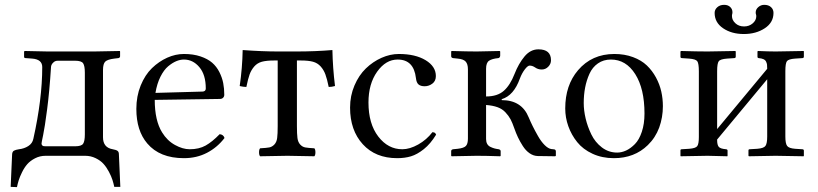

<svg xmlns="http://www.w3.org/2000/svg" viewBox="-20 -641 3364 790"><path d="M23.9 127.9 29.8 -4.9Q30.3 -17.1 37.4 -21Q44.4 -24.9 58.1 -26.9Q79.6 -29.3 96.4 -40Q113.3 -50.8 117.2 -69.8Q153.8 -233.4 153.8 -365.2Q153.8 -396.5 112.8 -399.9L85.9 -401.9Q79.1 -401.9 79.1 -407.2V-429.2L82 -431.2Q159.7 -429.2 176.8 -429.2H367.2L473.1 -431.2L474.1 -429.2V-409.2Q474.1 -406.2 471.7 -404.1Q469.2 -401.9 466.8 -401.9L450.2 -399.9Q422.4 -396.5 413.1 -387.5Q403.8 -378.4 403.8 -353V-76.2Q403.8 -33.7 443.8 -26.9Q458 -24.4 463.6 -20.3Q469.2 -16.1 469.2 -5.9L475.1 127.9H450.2Q447.3 113.8 442.6 99.1Q438 84.5 428.2 65.9Q418.5 47.4 406 33.4Q393.6 19.5 373.5 9.8Q353.5 0 330.1 0H168Q144 0 124.3 10.3Q104.5 20.5 92.3 34.4Q80.1 48.3 70.6 67.9Q61 87.4 56.9 101.1Q52.7 114.7 49.8 128.9ZM150.9 -50.8Q150.9 -45.4 153.8 -42.7Q156.7 -40 160.2 -39.6Q163.6 -39.1 169.9 -39.1H289.1Q314.9 -39.1 322 -49.6Q329.1 -60.1 329.1 -87.9V-341.8Q329.1 -370.1 322 -380.6Q314.9 -391.1 289.1 -391.1H217.8Q207.5 -391.1 200.7 -385Q193.8 -378.9 191.9 -373.8Q189.9 -368.7 189.9 -365.2Q183.6 -264.6 173.8 -190.4Q164.1 -116.2 157.5 -85.2Q150.9 -54.2 150.9 -50.8Z M619.6 -258.8 813 -264.2Q826.7 -264.6 826.7 -276.9Q826.7 -333.5 800.3 -364.7Q773.9 -396 736.8 -396Q721.7 -396 705.6 -389.4Q689.5 -382.8 671.9 -368.2Q654.3 -353.5 640.1 -325.2Q626 -296.9 619.6 -258.8ZM883.8 -88.9Q899.4 -87.4 903.8 -73.2Q874 -34.2 831.5 -12.2Q789.1 9.8 736.8 9.8Q637.2 9.8 585.9 -50.8Q541 -103.5 541 -192.9Q541 -245.1 558.8 -289.1Q576.7 -333 605.2 -360.6Q633.8 -388.2 668 -403.6Q702.1 -418.9 736.8 -418.9Q775.4 -418.9 804.9 -408.9Q834.5 -398.9 852.8 -383.1Q871.1 -367.2 882.6 -344.5Q894 -321.8 898.4 -299.3Q902.8 -276.9 902.8 -251Q902.8 -243.7 897.9 -238.8Q893.1 -233.9 884.8 -233.9L616.7 -230Q616.7 -145 647 -96.2Q668 -62 700.2 -44.4Q731.9 -26.9 760.7 -26.9Q798.8 -26.9 826.2 -42.2Q853.5 -57.6 883.8 -88.9Z M1122.6 -122.1V-392.1H1107.4Q1076.7 -392.1 1057.6 -387Q1038.6 -381.8 1026.1 -367.4Q1013.7 -353 1007.1 -335Q1000.5 -316.9 993.7 -283.2Q987.8 -283.2 981 -284.2Q974.1 -285.2 970.2 -286.1L966.3 -287.1Q977.1 -360.8 978.5 -435.1Q1058.6 -429.2 1124.5 -429.2H1199.2Q1278.8 -429.2 1347.7 -435.1Q1349.1 -361.8 1358.4 -287.1Q1345.7 -283.2 1332.5 -283.2Q1325.7 -316.4 1318.8 -335Q1312 -353.5 1299.3 -367.7Q1286.6 -381.8 1267.8 -387Q1249 -392.1 1218.3 -392.1H1201.7V-122.1Q1201.7 -89.8 1203.9 -73Q1206.1 -56.2 1215.1 -46.4Q1224.1 -36.6 1235.8 -34.4Q1247.6 -32.2 1273.4 -30.8Q1277.8 -26.4 1277.8 -14.4Q1277.8 -2.4 1273.4 2Q1187.5 0 1162.6 0Q1134.3 0 1050.3 2Q1045.9 -2.4 1045.9 -14.4Q1045.9 -26.4 1050.3 -30.8Q1076.2 -32.2 1087.9 -34.4Q1099.6 -36.6 1108.9 -46.4Q1118.2 -56.2 1120.4 -73Q1122.6 -89.8 1122.6 -122.1Z M1774.4 -86.9Q1751.5 -49.3 1723.9 -27.3Q1696.3 -5.4 1670.9 2.2Q1645.5 9.8 1614.3 9.8Q1524.9 9.8 1472.7 -47.6Q1420.4 -105 1420.4 -198.2Q1420.4 -247.1 1438.5 -289.3Q1456.5 -331.5 1485.4 -359.4Q1514.2 -387.2 1549.8 -403.1Q1585.4 -418.9 1621.1 -418.9Q1689 -418.9 1731.2 -393.3Q1773.4 -367.7 1773.4 -328.1Q1773.4 -307.6 1759 -296.9Q1744.6 -286.1 1727.1 -286.1Q1710.9 -286.1 1702.1 -293.5Q1693.4 -300.8 1691.4 -319.8Q1682.6 -396 1616.2 -396Q1567.4 -396 1531.7 -345.9Q1496.1 -295.9 1496.1 -219.2Q1496.1 -131.8 1536.4 -79.3Q1576.7 -26.9 1635.3 -26.9Q1666 -26.9 1700.7 -46.4Q1735.4 -65.9 1759.3 -97.2Q1766.6 -96.2 1769 -94.7Q1771.5 -93.3 1774.4 -86.9Z M1836.4 0V-19Q1836.4 -25.4 1844.2 -26.9L1863.3 -28.8Q1888.7 -31.7 1897 -40.5Q1905.3 -49.3 1905.3 -70.8V-356Q1905.3 -377.4 1896 -387.7Q1886.7 -397.9 1863.3 -399.9L1844.2 -401.9Q1836.4 -403.3 1836.4 -410.2V-429.2L1838.4 -431.2Q1906.2 -429.2 1941.4 -429.2L2036.1 -431.2L2038.1 -429.2V-412.1Q2038.1 -408.2 2035.6 -405Q2033.2 -401.9 2030.3 -401.9Q2004.4 -399.4 1992.2 -391.1Q1980 -382.8 1980 -357.9V-244.1Q2026.9 -244.1 2053.2 -267.6Q2079.1 -290.5 2097.2 -336.9Q2113.8 -379.4 2138.2 -408.7Q2162.6 -438 2195.3 -438Q2247.1 -438 2247.1 -393.1Q2247.1 -377.9 2235.8 -366.5Q2224.6 -355 2209 -355Q2193.4 -355 2181.2 -363.8Q2170.4 -371.1 2159.2 -371.1Q2151.4 -371.1 2139.4 -355.5Q2127.4 -339.8 2119.1 -317.9Q2094.2 -248 2044.4 -232.9V-229Q2126.5 -229 2155.3 -158.2Q2163.1 -139.6 2171.9 -121.8Q2180.7 -104 2193.6 -81.3Q2206.5 -58.6 2220.9 -44.2Q2235.4 -29.8 2248 -27.8L2256.3 -26.9Q2267.1 -26.9 2267.1 -18.1V0L2264.2 2L2192.4 1Q2174.8 0.5 2158.9 -10.5Q2143.1 -21.5 2131.1 -40.3Q2119.1 -59.1 2111.1 -76.2Q2103 -93.3 2096.2 -112.8Q2087.9 -136.7 2080.6 -150.4Q2072.3 -165.5 2059.3 -179.2Q2046.4 -192.9 2026.9 -200Q2007.3 -207 1980 -209V-68.8Q1980 -57.1 1984.6 -48.8Q1989.3 -40.5 1998.3 -36.4Q2007.3 -32.2 2014.4 -30.3Q2021.5 -28.3 2032.2 -26.9Q2040 -24.9 2040 -19V0L2038.1 2Q1980.5 0 1941.4 0L1838.4 2Z M2305.7 -194.8Q2305.7 -290.5 2358.4 -352.1Q2415.5 -418.9 2507.8 -418.9Q2549.8 -418.9 2584.5 -406Q2619.1 -393.1 2641.4 -371.8Q2663.6 -350.6 2679 -322.3Q2694.3 -293.9 2700.9 -264.4Q2707.5 -234.9 2707.5 -204.1Q2707.5 -158.2 2692.4 -116.2Q2676.8 -74.2 2645.5 -43.9Q2590.3 9.8 2505.9 9.8Q2457.5 9.8 2418.2 -8.3Q2378.9 -26.4 2355 -56.2Q2331.1 -85.9 2318.4 -121.6Q2305.7 -157.2 2305.7 -194.8ZM2493.7 -396Q2462.9 -396 2440.2 -380.1Q2417.5 -364.3 2405.3 -337.2Q2393.1 -310.1 2387.5 -280.3Q2381.8 -250.5 2381.8 -216.8Q2381.8 -187 2389.6 -153.6Q2397.5 -120.1 2413.1 -87.9Q2428.7 -55.7 2456.5 -34.4Q2484.4 -13.2 2519.5 -13.2Q2537.6 -13.2 2556.2 -21.7Q2574.7 -30.3 2592.3 -48.1Q2609.9 -65.9 2620.8 -98.6Q2631.8 -131.3 2631.8 -173.8Q2631.8 -275.9 2593.8 -335.9Q2555.7 -396 2493.7 -396Z M3162.6 -587.9Q3162.6 -548.3 3126.7 -524.7Q3090.8 -501 3040.5 -501Q2990.2 -501 2955.3 -524.7Q2920.4 -548.3 2920.4 -587.9Q2920.4 -601.6 2931.4 -611.3Q2942.4 -621.1 2959.5 -621.1Q2975.1 -621.1 2984.4 -612.3Q2993.7 -603.5 2993.7 -590.8Q2993.7 -585.9 2992.7 -583Q2991.7 -580.1 2991.7 -575.2Q2991.7 -558.1 3005.9 -545.2Q3020 -532.2 3041.5 -532.2Q3062.5 -532.2 3077.1 -544.9Q3091.8 -557.6 3091.8 -574.2Q3091.8 -578.6 3090.3 -583Q3089.4 -585 3089.4 -589.8Q3089.4 -602.5 3100.1 -611.8Q3110.8 -621.1 3124.5 -621.1Q3142.1 -621.1 3152.3 -611.8Q3162.6 -602.5 3162.6 -587.9ZM2891.6 -429.2 3005.4 -431.2 3007.3 -429.2V-408.2Q3007.3 -402.3 3001.5 -401.9L2971.7 -399.9Q2943.8 -397.9 2937.3 -388.9Q2930.7 -379.9 2930.7 -348.1V-109.9L3136.7 -357.9Q3136.7 -369.1 3136 -375Q3135.3 -380.9 3132.1 -387.5Q3128.9 -394 3121.3 -397.5Q3113.8 -400.9 3101.6 -401.9Q3096.7 -402.8 3096.7 -407.2V-429.2L3098.6 -431.2Q3143.6 -429.2 3171.4 -429.2L3286.6 -431.2L3287.6 -429.2V-408.2Q3287.6 -402.3 3281.7 -401.9L3251.5 -399.9Q3224.1 -397.9 3217.8 -389.2Q3211.4 -380.4 3211.4 -348.1V-79.1Q3211.4 -50.3 3218.8 -40.5Q3226.1 -30.8 3251.5 -28.8L3281.7 -26.9Q3287.6 -26.4 3287.6 -21V0L3286.6 2Q3206.5 0 3171.4 0Q3141.6 0 3061.5 2L3059.6 0V-22Q3059.6 -26.9 3064.5 -26.9L3095.7 -28.8Q3122.6 -30.8 3129.6 -40.8Q3136.7 -50.8 3136.7 -79.1V-314.9L2930.7 -66.9V-64.9Q2930.7 -44.9 2937.3 -36.9Q2943.8 -28.8 2967.8 -26.9Q2973.6 -26.4 2973.6 -21V0L2972.7 2Q2892.6 0 2891.6 0Q2860.8 0 2780.8 2L2779.8 0V-22Q2779.8 -26.9 2784.7 -26.9L2815.4 -28.8Q2842.3 -30.8 2848.9 -39.8Q2855.5 -48.8 2855.5 -77.1V-347.2Q2855.5 -379.9 2849.1 -388.9Q2842.8 -397.9 2815.4 -399.9L2785.6 -401.9Q2779.8 -402.3 2779.8 -407.2V-429.2L2782.7 -431.2Q2848.6 -429.2 2891.6 -429.2Z"/></svg>

Font: Linux Libertine Display G
Style: Regular
Weight: 400
Designer: Philipp H. Poll
Foundry: Philipp H. Poll
Version: Version 5.0.9